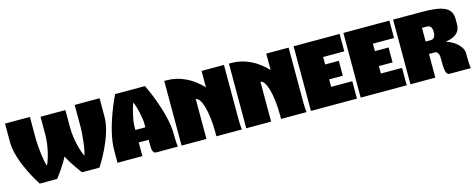

<svg xmlns="http://www.w3.org/2000/svg" viewBox="-30 -1005 3690 1491"><g transform="rotate(-15 1815.0 -260.0)"><path d="M15 -520V-370C15 -210 155 0 155 0H295C295 0 364 -89 395 -154C427 -87 495 0 495 0H635C635 0 775 -210 775 -370V-520H575V-338C575 -296 563 -156 545 -120C528 -156 495 -256 495 -358V-500H295V-358C295 -256 263 -156 245 -120C228 -156 215 -296 215 -338V-520Z M900 -520C900 -520 780 -280 780 -100V0H980V-110H1060V-70C1060 -35 1063 0 1090 0H1265C1262 -20 1260 -49 1260 -80V-100C1260 -280 1140 -520 1140 -520ZM980 -210V-242C980 -284 1003 -384 1020 -420C1038 -384 1060 -284 1060 -242V-210Z M1295 -520V0H1495V-320C1539 -320 1575 -196 1575 -30V0H1780C1777 -20 1775 -49 1775 -80V-520H1595V-388C1517 -471 1420 -520 1315 -520Z M1815 -520V0H2015V-320C2059 -320 2095 -196 2095 -30V0H2300C2297 -20 2295 -49 2295 -80V-520H2115V-388C2037 -471 1940 -520 1835 -520Z M2335 -520V0H2705V-140H2535V-200H2645V-320H2535V-380H2705V-520Z M2735 -520V0H3105V-140H2935V-200H3045V-320H2935V-380H3105V-520Z M3335 -400H3375C3401 -400 3415 -381 3415 -345C3415 -309 3401 -290 3375 -290H3335ZM3135 -520V0H3335V-190H3383C3402 -190 3415 -170 3415 -140V-120C3415 -35 3421 0 3450 0H3620C3617 -20 3615 -49 3615 -80V-120C3615 -176 3552 -229 3485 -248C3571 -262 3605 -296 3605 -360V-400C3605 -488 3540 -520 3365 -520Z"/></g></svg>

Font: MikodacsPCS
Style: Regular
Weight: 900
Designer: gluk (gluksza@wp.pl)
Foundry: gluk (gluksza@wp.pl)
Version: Version 0.27